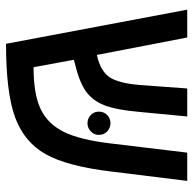

<svg xmlns="http://www.w3.org/2000/svg" viewBox="-22 -617 644 640"><g transform="rotate(90 300.0 -297.0)"><path d="M163.1 -297.9Q216.3 -309.6 236.8 -339.4Q257.3 -369.1 263.2 -439.9L274.9 -599.1H368.2L353 -439Q346.2 -361.8 330.8 -322.8Q315.4 -283.7 284.7 -261.5Q253.9 -239.3 189.9 -224.1L179.2 -221.2L204.1 -86.9Q293.9 -86.9 343.3 -110.4Q392.6 -133.8 419.2 -187Q445.8 -240.2 458 -342.8L488.8 -599.1H583L551.8 -346.2Q534.2 -198.7 493.9 -127.2Q453.6 -55.7 371.3 -25.4Q289.1 4.9 126 4.9L12.2 -599.1H105ZM352.1 -304.2Q352.1 -321.3 363.5 -332.3Q375 -343.3 390.6 -343.3Q406.2 -343.3 418 -332.3Q429.7 -321.3 429.7 -304.2Q429.7 -288.6 418 -277.6Q406.2 -266.6 390.6 -266.6Q375 -266.6 363.5 -277.6Q352.1 -288.6 352.1 -304.2Z"/></g></svg>

Font: Cousine
Style: Regular
Weight: 400
Monospace: yes
Designer: Steve Matteson
Foundry: Monotype Imaging Inc.
Version: Version 1.21